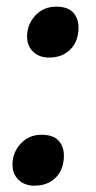

<svg xmlns="http://www.w3.org/2000/svg" viewBox="-20 -560 297 592"><path d="M86 12.5Q56 12.5 37.2 -5.5Q18.5 -23.5 18.5 -52.5Q18.5 -89.5 43.8 -117Q69 -144.5 108 -144.5Q143.5 -144.5 160.2 -126.8Q177 -109 177 -80Q177 -38 152.2 -12.8Q127.5 12.5 86 12.5ZM131 -382.5Q101 -382.5 82.2 -400.5Q63.5 -418.5 63.5 -447.5Q63.5 -484.5 88.8 -512Q114 -539.5 153 -539.5Q188.5 -539.5 205.2 -521.8Q222 -504 222 -475Q222 -433 197.2 -407.8Q172.5 -382.5 131 -382.5Z"/></svg>

Font: Merriweather Sans SemiBold
Style: Italic
Weight: 600
Italic angle: -7.5°
Designer: Eben Sorkin
Foundry: Eben Sorkin
Version: Version 2.001